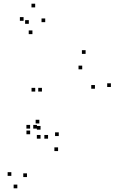

<svg xmlns="http://www.w3.org/2000/svg" viewBox="-20 -795 660 1038"><path d="M579.5 -324.7V-344.7H559.5V-324.7ZM442.8 -503.7V-523.7H422.8V-503.7ZM206.7 -300V-320H186.7V-300ZM170.5 -300V-320H150.5V-300ZM142.8 -99.7V-119.7H122.8V-99.7ZM179.7 -99.7V-119.7H159.7V-99.7ZM424.5 -420.2V-440.2H404.5V-420.2ZM493.3 -315.3V-335.3H473.3V-315.3ZM297.7 -59.5V-79.5H277.7V-59.5ZM199.2 -94V-114H179.2V-94ZM199.2 -45.3V-65.3H179.2V-45.3ZM239.8 -45.3V-65.3H219.8V-45.3ZM192.7 -127.5V-147.5H172.7V-127.5ZM143 -69.2V-89.2H123V-69.2ZM294 21.7V1.7H274V21.7ZM125.8 162.2V142.2H105.8V162.2ZM224.5 -675.2V-695.2H204.5V-675.2ZM170.2 -755V-775H150.2V-755ZM107.5 -682.5V-702.5H87.5V-682.5ZM155.3 -610.5V-630.5H135.3V-610.5ZM135.8 -666.2V-686.2H115.8V-666.2ZM41.3 155.8V135.8H21.3V155.8ZM73.7 223V203H53.7V223Z"/></svg>

Font: Monaspace Radon Dots Var
Style: Regular
Weight: 400
Designer: Riley Cran and the Lettermatic Team
Version: Version 1.100 (Monaspace Radon Dots)